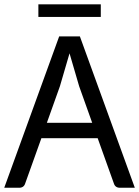

<svg xmlns="http://www.w3.org/2000/svg" viewBox="-20 -886 656 906"><path d="M616.2 0H545.9Q523.4 0 517.1 -21L440.9 -233.9H175.3L99.1 -21Q92.8 0 70.3 0H0L259.3 -714.4H356.9ZM415 -306.6 353.5 -479 308.1 -634.3 262.7 -479 201.2 -306.6ZM455.6 -806.2V-865.7H161.1V-806.2Z"/></svg>

Font: Lycee Sans
Style: Regular
Weight: 400
Designer: Justin Alvin
Foundry: Alkove Design
Version: Version 1.030